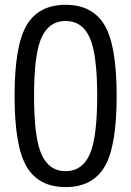

<svg xmlns="http://www.w3.org/2000/svg" viewBox="-20 -760 540 790"><path d="M348.6 -606.4Q317.4 -673.8 250 -673.8Q182.6 -673.8 151.4 -606.4Q120.1 -539.1 120.1 -365.2Q120.1 -191.4 151.4 -123.5Q182.6 -55.7 250 -55.7Q317.4 -55.7 348.6 -123.5Q379.9 -191.4 379.9 -365.2Q379.9 -539.1 348.6 -606.4ZM410.2 -73.7Q360.4 9.8 250 9.8Q139.6 9.8 89.8 -73.7Q40 -157.2 40 -365.2Q40 -573.2 89.8 -656.7Q139.6 -740.2 250 -740.2Q360.4 -740.2 410.2 -656.7Q460 -573.2 460 -365.2Q460 -157.2 410.2 -73.7Z"/></svg>

Font: Rounded Mgen+ 1mn regular
Style: Regular
Weight: 400
Designer: [Source Han Sans]
Ryoko NISHIZUKA  (kana & ideographs); Paul D. Hunt (Latin, Greek & Cyrillic); Wenlong ZHANG  (bopomofo
Version: Version 1.059.20150602